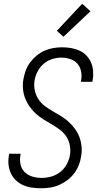

<svg xmlns="http://www.w3.org/2000/svg" viewBox="-20 -995 540 1023"><path d="M198 8Q173 8 149 4.5Q125 1 103.5 -8.5Q82 -18 65 -34Q48 -50 38 -71.5Q28 -93 25.5 -117Q23 -141 27 -166L29 -176H90L89 -169Q84 -143 89.5 -118.5Q95 -94 112 -77.5Q129 -61 153 -54Q177 -47 202 -47Q228 -47 254 -54.5Q280 -62 301.5 -79Q323 -96 336 -120.5Q349 -145 353 -170Q357 -197 351.5 -223Q346 -249 332 -269.5Q318 -290 297.5 -305Q277 -320 255 -333Q233 -346 211.5 -359Q190 -372 171.5 -389Q153 -406 138.5 -426Q124 -446 114.5 -470Q105 -494 102.5 -520.5Q100 -547 105 -574Q109 -597 117.5 -620Q126 -643 141 -663Q156 -683 175.5 -699Q195 -715 217.5 -725Q240 -735 264 -739Q288 -743 311 -743Q335 -743 358.5 -739Q382 -735 403 -725.5Q424 -716 440 -699.5Q456 -683 465 -662Q474 -641 476 -617Q478 -593 474 -569L472 -559H411L412 -566Q417 -591 412 -615Q407 -639 392 -656Q377 -673 354 -680.5Q331 -688 307 -688Q282 -688 257 -680Q232 -672 212 -654.5Q192 -637 180 -613.5Q168 -590 164 -566Q160 -539 165.5 -513Q171 -487 185 -466Q199 -445 219 -430Q239 -415 261 -402.5Q283 -390 305 -376.5Q327 -363 345 -346.5Q363 -330 378.5 -309.5Q394 -289 403 -265Q412 -241 414.5 -214.5Q417 -188 412 -161Q409 -138 399.5 -114.5Q390 -91 374.5 -70.5Q359 -50 338 -34.5Q317 -19 294 -9Q271 1 246.5 4.5Q222 8 198 8ZM318 -799 283 -831 418 -975 462 -935Z"/></svg>

Font: Iosevka Light Oblique
Style: Regular
Weight: 300
Italic angle: -9°
Monospace: yes
Designer: Belleve Invis
Foundry: Belleve Invis
Version: Version 32.5.0; ttfautohint (v1.8.4)